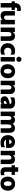

<svg xmlns="http://www.w3.org/2000/svg" viewBox="3668 -4575 951 8327"><g transform="rotate(90 4143.5 -411.5)"><path d="M37.1 -439.5V-581.1H114.3V-595.7Q114.3 -714.8 181.6 -777.8Q249 -840.8 376 -840.8Q418.9 -840.8 457 -828.1V-671.9Q419.9 -685.5 383.3 -685.5Q346.7 -685.5 327.1 -666.5Q307.6 -647.5 307.6 -595.7V-581.1H416V-439.5H307.6V35.2H114.3V-439.5Z M459 -171.9V-581.1H653.3V-215.8Q653.3 -113.3 744.1 -113.3Q791 -113.3 815.9 -145Q840.8 -176.8 840.8 -257.8V-581.1H1036.1V35.2H840.8V-48.8Q790 38.1 665 38.1Q459 38.1 459 -171.9Z M1173.8 35.2V-581.1H1368.2V-489.3Q1418.9 -585.9 1543.9 -585.9Q1643.6 -585.9 1697.3 -529.3Q1751 -472.7 1751 -359.4V35.2H1555.7V-325.2Q1555.7 -431.6 1467.8 -431.6Q1424.8 -431.6 1396.5 -396Q1368.2 -360.4 1368.2 -288.1V35.2Z M2195.3 -589.8Q2286.1 -589.8 2350.6 -554.7V-389.6Q2285.2 -430.7 2211.4 -430.7Q2137.7 -430.7 2094.2 -391.6Q2050.8 -352.5 2049.8 -271.5Q2054.7 -194.3 2095.7 -153.8Q2136.7 -113.3 2209 -113.3Q2281.2 -113.3 2350.6 -156.2V3.9Q2275.4 43 2177.7 43Q2037.1 43 1944.8 -43.9Q1852.5 -130.9 1853.5 -271Q1854.5 -411.1 1944.3 -500.5Q2034.2 -589.8 2195.3 -589.8Z M2473.1 -676.8Q2440.4 -709 2440.4 -754.9Q2440.4 -800.8 2473.1 -834Q2505.9 -867.2 2551.8 -867.2Q2597.7 -867.2 2630.9 -834Q2664.1 -800.8 2664.1 -754.9Q2664.1 -709 2630.9 -676.8Q2597.7 -644.5 2551.8 -644.5Q2505.9 -644.5 2473.1 -676.8ZM2455.1 35.2V-581.1H2649.4V35.2Z M2841.8 -43Q2763.7 -129.9 2763.7 -269Q2763.7 -408.2 2848.1 -499Q2932.6 -589.8 3074.7 -589.8Q3216.8 -589.8 3294.4 -502Q3372.1 -414.1 3372.1 -274.9Q3372.1 -135.7 3291.5 -45.9Q3210.9 43.9 3065.4 43.9Q2919.9 43.9 2841.8 -43ZM3070.3 -104.5Q3168.9 -104.5 3168.9 -272Q3168.9 -439.5 3069.3 -439.5Q3016.6 -439.5 2991.7 -393.6Q2966.8 -347.7 2966.8 -272.9Q2966.8 -198.2 2992.2 -151.4Q3017.6 -104.5 3070.3 -104.5Z M3480.5 35.2V-581.1H3674.8V-489.3Q3725.6 -585.9 3850.6 -585.9Q3950.2 -585.9 4003.9 -529.3Q4057.6 -472.7 4057.6 -359.4V35.2H3862.3V-325.2Q3862.3 -431.6 3774.4 -431.6Q3731.4 -431.6 3703.1 -396Q3674.8 -360.4 3674.8 -288.1V35.2Z M4416 -342.8 4487.3 -358.4V-373Q4487.3 -434.6 4388.7 -434.6Q4290 -434.6 4205.1 -377V-550.8Q4283.2 -590.8 4418.9 -590.8Q4554.7 -590.8 4621.1 -535.6Q4687.5 -480.5 4687.5 -361.3V35.2H4496.1V-30.3Q4475.6 2.9 4442.9 20.5Q4410.2 38.1 4351.6 38.1Q4258.8 38.1 4208.5 -6.8Q4158.2 -51.8 4158.2 -134.3Q4158.2 -216.8 4213.9 -261.7Q4269.5 -306.6 4416 -342.8ZM4361.3 -144.5Q4361.3 -97.7 4416 -97.7Q4487.3 -97.7 4487.3 -173.8V-227.5L4442.4 -215.8Q4440.4 -214.8 4431.6 -212.9Q4361.3 -194.3 4361.3 -144.5Z M4819.3 35.2V-581.1H5013.7V-497.1Q5062.5 -585.9 5184.6 -585.9Q5306.6 -585.9 5354.5 -479.5Q5376 -531.2 5423.8 -558.6Q5471.7 -585.9 5536.1 -585.9Q5629.9 -585.9 5684.1 -527.8Q5738.3 -469.7 5738.3 -353.5V35.2H5543.9V-323.2Q5543.9 -373 5523.9 -402.3Q5503.9 -431.6 5470.2 -431.6Q5436.5 -431.6 5416 -413.1Q5376 -377.9 5376 -288.1V35.2H5180.7V-323.2Q5180.7 -373 5160.6 -402.3Q5140.6 -431.6 5107.4 -431.6Q5074.2 -431.6 5053.7 -413.1Q5013.7 -377.9 5013.7 -288.1V35.2Z M6398.4 -313.5Q6398.4 -272.5 6387.7 -197.3H6038.1Q6080.1 -108.4 6204.1 -108.4Q6283.2 -108.4 6366.2 -153.3V8.8Q6288.1 41 6165 41Q6009.8 41 5925.3 -48.8Q5840.8 -138.7 5840.8 -281.7Q5840.8 -424.8 5925.8 -505.9Q6010.7 -586.9 6133.8 -586.9Q6256.8 -586.9 6327.6 -517.1Q6398.4 -447.3 6398.4 -313.5ZM6030.3 -333H6216.8V-344.7Q6211.9 -389.6 6195.8 -415Q6179.7 -440.4 6141.1 -440.4Q6102.5 -440.4 6072.3 -413.6Q6042 -386.7 6030.3 -333Z M6519.5 35.2V-581.1H6713.9V-489.3Q6764.6 -585.9 6889.6 -585.9Q6989.3 -585.9 7043 -529.3Q7096.7 -472.7 7096.7 -359.4V35.2H6901.4V-325.2Q6901.4 -431.6 6813.5 -431.6Q6770.5 -431.6 6742.2 -396Q6713.9 -360.4 6713.9 -288.1V35.2Z M7147.5 -439.5V-581.1H7233.4V-724.6H7429.7V-581.1H7566.4V-439.5H7429.7V-173.8Q7429.7 -113.3 7502 -113.3Q7536.1 -113.3 7578.1 -137.7V20.5Q7523.4 41 7444.3 41Q7340.8 41 7287.1 -13.7Q7233.4 -68.4 7233.4 -173.8V-439.5Z M7718.8 -43Q7640.6 -129.9 7640.6 -269Q7640.6 -408.2 7725.1 -499Q7809.6 -589.8 7951.7 -589.8Q8093.8 -589.8 8171.4 -502Q8249 -414.1 8249 -274.9Q8249 -135.7 8168.5 -45.9Q8087.9 43.9 7942.4 43.9Q7796.9 43.9 7718.8 -43ZM7947.3 -104.5Q8045.9 -104.5 8045.9 -272Q8045.9 -439.5 7946.3 -439.5Q7893.6 -439.5 7868.7 -393.6Q7843.8 -347.7 7843.8 -272.9Q7843.8 -198.2 7869.1 -151.4Q7894.5 -104.5 7947.3 -104.5Z"/></g></svg>

Font: GenEi M Gothic v2 Black
Style: Regular
Weight: 900
Version: Version 2.0